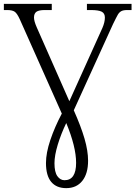

<svg xmlns="http://www.w3.org/2000/svg" viewBox="-20 -734 701 994"><path d="M218 110Q218 58 240.5 -9Q263 -76 300 -146L83 -633Q69 -664 56.5 -673Q44 -682 17 -682H0V-714H248V-682H212Q181 -682 168.5 -673Q156 -664 156 -643Q156 -625 170 -593L339 -210L510 -589Q523 -619 523 -643Q523 -665 506.5 -673.5Q490 -682 450 -682H430V-714H661V-682H639Q618 -682 607.5 -676Q597 -670 590 -658Q583 -646 565 -609L362 -163Q399 -80 417.5 -16.5Q436 47 436 98Q436 165 406 202.5Q376 240 323 240Q272 240 245 207.5Q218 175 218 110ZM374 109Q374 26 323 -97Q296 -41 279 15Q262 71 262 111Q262 157 277 178Q292 199 314 199Q374 199 374 109Z"/></svg>

Font: Noto Serif Light
Style: Regular
Weight: 300
Designer: Monotype Design Team
Foundry: Monotype Imaging Inc.
Version: Version 1.001